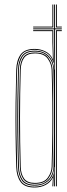

<svg xmlns="http://www.w3.org/2000/svg" viewBox="-20 -820 297 845"><path d="M132.2 5.2Q88 5.2 70.4 -19.6Q52.8 -44.5 51.5 -84.8Q49.2 -162.2 48.5 -231.1Q47.8 -300 48.6 -368.6Q49.5 -437.2 51.5 -513.8Q52.8 -554.8 70.5 -579.8Q88.2 -604.8 132.5 -604.8Q158 -604.8 180.2 -593.6Q202.5 -582.5 211.8 -560.2H212.8L210.5 -633.8V-683H126V-687H214.5V-621L216.8 -543.5H215Q207 -573.2 184.4 -587Q161.8 -600.8 132.2 -600.8Q87 -600.8 71.9 -574.4Q56.8 -548 55.5 -513.8Q53.2 -436.5 52.5 -367.6Q51.8 -298.8 52.6 -230.1Q53.5 -161.5 55.5 -84.8Q56.5 -48.8 72.6 -23.8Q88.8 1.2 132.5 1.2Q166.2 1.2 188.8 -15.8Q211.2 -32.8 216 -57.5H217L214.5 0H210.5L210.8 -4.8L212.8 -37.2H211.8Q202.5 -17.8 181.1 -6.2Q159.8 5.2 132.2 5.2ZM226.2 0V-687H252V-683H230.2V0ZM218.2 0 219.2 -85.2H218.2Q217.2 -47.5 193.9 -25.2Q170.5 -3 132.8 -3Q91.5 -3 76 -26.4Q60.5 -49.8 59.5 -84.5Q57 -170 56.2 -238.6Q55.5 -307.2 56.4 -372.9Q57.2 -438.5 59.5 -514.8Q60.5 -550 76.1 -573.5Q91.8 -597 132.8 -597Q170.8 -597 193.6 -574.4Q216.5 -551.8 218.2 -513.5H219.2L218.2 -608.5V-691H126V-695H218.2V-800H222.2V-695H252V-691H222.2V0ZM133.2 -7Q163 -7 180.9 -19.4Q198.8 -31.8 207 -50Q215.2 -68.2 215.5 -85.5Q217.2 -164 217.8 -233.5Q218.2 -303 217.6 -371.1Q217 -439.2 215 -513.8Q214.8 -530.8 206.6 -549.1Q198.5 -567.5 180.6 -580.2Q162.8 -593 133 -593Q92.2 -593 78.2 -569.2Q64.2 -545.5 63.2 -513.5Q61.2 -438.2 60.5 -369Q59.8 -299.8 60.5 -230.2Q61.2 -160.8 63.5 -84.5Q64.5 -50.5 79.5 -28.8Q94.5 -7 133.2 -7ZM133.5 -11Q97.2 -11 82.9 -31.5Q68.5 -52 67.5 -84.5Q65 -170.2 64.2 -238.8Q63.5 -307.2 64.4 -372.8Q65.2 -438.2 67.5 -514.8Q68.5 -548 83 -568.5Q97.5 -589 133.5 -589Q176.2 -589 193.4 -563.9Q210.5 -538.8 211.2 -513.5Q213.5 -438.8 214.2 -370.5Q215 -302.2 214.2 -232.9Q213.5 -163.5 211.2 -85.5Q210.5 -59.5 193.2 -35.2Q176 -11 133.5 -11ZM133.8 -15Q173.8 -15 190.1 -38Q206.5 -61 207.2 -85.5Q209.5 -164.5 210.2 -234.1Q211 -303.8 210.2 -371.8Q209.5 -439.8 207.2 -513.5Q206.5 -538.5 189.9 -561.8Q173.2 -585 133.8 -585Q100 -585 86.1 -565.5Q72.2 -546 71.2 -513.2Q68.2 -407.5 68.1 -303.4Q68 -199.2 71.2 -85.8Q72.2 -53.8 86 -34.4Q99.8 -15 133.8 -15ZM126 -699V-703H210.5V-800H214.5V-699ZM226.2 -699V-800H230.2V-703H252V-699Z"/></svg>

Font: Big Shoulders Inline Display SC Thin
Style: Regular
Weight: 100
Designer: Patric King
Foundry: XO Type Co
Version: Version 2.002